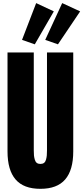

<svg xmlns="http://www.w3.org/2000/svg" viewBox="-20 -1193 530 1221"><path d="M27.8 -230V-859.4H194.8V-236.8Q194.8 -217.3 196 -204.6Q197.3 -191.9 201.2 -178Q205.1 -164.1 213.9 -157.2Q222.7 -150.4 236.8 -150.4Q251 -150.4 260 -157.2Q269 -164.1 272.7 -178Q276.4 -191.9 277.6 -204.3Q278.8 -216.8 278.8 -236.8V-859.4H445.8V-230Q445.8 -111.3 394.5 -51.8Q343.3 7.8 236.8 7.8Q130.4 7.8 79.1 -51.8Q27.8 -111.3 27.8 -230ZM489.7 -1120.6 348.6 -911.1 267.6 -939.5 375.5 -1173.3ZM322.3 -1120.6 201.2 -911.1 120.1 -939.5 210 -1173.3Z"/></svg>

Font: Anton
Style: Regular
Weight: 400
Designer: Vernon Adams, Tural Alisoy
Foundry: Vernon Adams
Version: Version 2.300